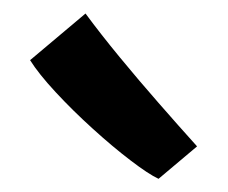

<svg xmlns="http://www.w3.org/2000/svg" viewBox="-20 -893 337 284"><path d="M271.5 -676.5 214.5 -628.5Q199.5 -635.5 173 -655.8Q146.5 -676 117 -702.8Q87.5 -729.5 62.2 -756.8Q37 -784 24.5 -804L106.5 -873Q129 -842.5 157 -808.5Q185 -774.5 214.5 -740.8Q244 -707 271.5 -676.5Z"/></svg>

Font: Koeln Type Sans
Style: Regular
Weight: 400
Designer: Eben Sorkin
Foundry: Eben Sorkin
Version: Version 2.001